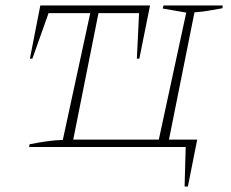

<svg xmlns="http://www.w3.org/2000/svg" viewBox="-20 -536 844 700"><path d="M653 144 657 0H86L88 -10Q123 -17 152 -21Q181 -25 209 -26L309 -488H157L98 -322H89L127 -516H527L488 -322H479L487 -488H339L247 -27H559L659 -490L573 -505L576 -516H792L791 -506Q764 -501 740.5 -497Q717 -493 689 -491L596 -27H699L665 144Z"/></svg>

Font: Piazzolla SC Thin
Style: Italic
Weight: 100
Italic angle: -11.3°
Designer: Juan Pablo del Peral
Foundry: Huerta Tipografica
Version: Version 1.330